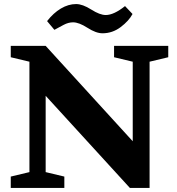

<svg xmlns="http://www.w3.org/2000/svg" viewBox="-20 -926 873 946"><path d="M33 0V-56L125 -78V-622L33 -644V-700H205L634 -230V-622L542 -644V-700H809V-644L717 -622V0H620L205 -454V-78L297 -56V0ZM212 -822Q243 -862 280 -884Q317 -906 355 -906Q387 -906 429.5 -879Q472 -852 501 -852Q541 -852 596 -896L633 -857Q615 -823 574.5 -792.5Q534 -762 485 -762Q453 -762 411 -789Q369 -816 340 -816Q317 -816 293.5 -803.5Q270 -791 248 -779Z"/></svg>

Font: Volkhov
Style: Bold
Weight: 700
Designer: Cyreal (www.cyreal.org)
Foundry: Cyreal (www.cyreal.org)
Version: Version 1.010